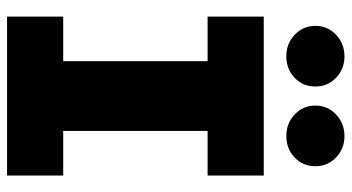

<svg xmlns="http://www.w3.org/2000/svg" viewBox="-246 -750 996 544"><g transform="rotate(90 252.0 -478.0)"><path d="M27 0ZM477.3 0H27V-159.1H153.4V-568.2H27V-727.3H477.3V-568.2H350.9V-159.1H477.3ZM139.9 -791.2Q103.3 -791.2 78.1 -815.3Q53.3 -839.1 53.3 -873.6Q53.3 -908 78.1 -931.8Q103.3 -956 139.9 -956Q175.4 -956 200.3 -932.2Q225.1 -908.7 225.1 -873.6Q225.1 -838.4 200.3 -814.6Q175.1 -791.2 139.9 -791.2ZM365.8 -791.2Q329.2 -791.2 304 -815.3Q279.1 -839.1 279.1 -873.6Q279.1 -908 304 -931.8Q329.2 -956 365.8 -956Q401.3 -956 426.1 -932.2Q451 -908.7 451 -873.6Q451 -838.4 426.1 -814.6Q400.9 -791.2 365.8 -791.2Z"/></g></svg>

Font: Linik Sans Black
Style: Regular
Weight: 900
Designer: Fonts by Rasmus Andersson / Changes by Cristiano Sobral with parts from Marc Monis
Foundry: rsms
Version: Version 3.020; ttfautohint (v1.6)